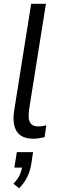

<svg xmlns="http://www.w3.org/2000/svg" viewBox="-20 -725 308 1016"><path d="M157 9Q93 9 68.5 -30Q44 -69 55 -140L145 -705H223L134 -146Q131 -123 132 -102.5Q133 -82 145 -69Q157 -56 183 -56Q194 -56 206.5 -58Q219 -60 225 -62L216 1Q197 5 184 7Q171 9 157 9ZM81 271 51 247Q72 226 83 203.5Q94 181 98 152L109 162H56L69 80H155L146 140Q140 179 124.5 211Q109 243 81 271Z"/></svg>

Font: Nunito Sans 10pt Condensed
Style: Italic
Weight: 400
Width: 3
Italic angle: -9°
Designer: Vernon Adams
Foundry: Vernon Adams
Version: Version 3.101;gftools[0.9.27]